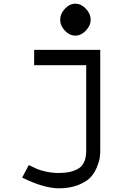

<svg xmlns="http://www.w3.org/2000/svg" viewBox="-20 -770 658 1040"><path d="M471 -663Q471 -631 445 -604Q419 -577 388 -577Q357 -577 331.5 -604Q306 -631 306 -663Q306 -695 331.5 -722.5Q357 -750 388 -750Q419 -750 445 -723Q471 -696 471 -663ZM299 250Q218 250 100 192L136 124Q164 138 180 145Q196 152 229 159.5Q262 167 299 167Q329 167 352.5 162.5Q376 158 399 146.5Q422 135 434.5 110Q447 85 447 48V-417H165V-500H523V48Q523 66 520 86Q517 106 504 137.5Q491 169 469 192Q447 215 402.5 232.5Q358 250 299 250Z"/></svg>

Font: Hermit Light
Style: Regular
Weight: 300
Designer: Pablo Caro
Version: Version 2.000;PS 002.000;hotconv 1.0.88;makeotf.lib2.5.64775